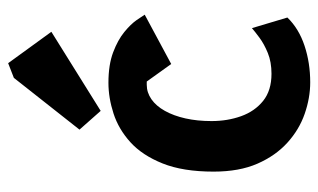

<svg xmlns="http://www.w3.org/2000/svg" viewBox="-175 -602 781 471"><g transform="rotate(-90 215.5 -366.5)"><path d="M249 4Q211 4 172 -9.5Q133 -23 101 -52Q69 -81 49.5 -125.5Q30 -170 30 -233Q30 -308 50 -358Q70 -408 102 -437Q134 -466 172.5 -478.5Q211 -491 248 -491Q292 -491 322.5 -479.5Q353 -468 372.5 -452Q392 -436 402 -421.5Q412 -407 415 -402L294 -337L251 -397H243Q224 -397 207.5 -385.5Q191 -374 179 -352.5Q167 -331 160.5 -302Q154 -273 154 -238Q154 -199 166 -165.5Q178 -132 203.5 -111.5Q229 -91 270 -91Q299 -91 321 -100Q343 -109 358.5 -120.5Q374 -132 382 -139L408 -52Q381 -24 339 -10Q297 4 249 4ZM179 -510 133 -562 260 -723 296 -737 373 -631Z"/></g></svg>

Font: Kreon Light
Style: Bold
Weight: 700
Version: Version 2.002